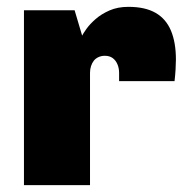

<svg xmlns="http://www.w3.org/2000/svg" viewBox="-20 -541 547 561"><path d="M50 0V-511H198L220 -437Q223 -443 232.5 -456.5Q242 -470 259 -485Q276 -500 300 -510.5Q324 -521 355 -521Q404 -521 434.5 -503.5Q465 -486 479.5 -451.5Q494 -417 494 -367Q494 -355 493 -338Q492 -321 490 -304H328V-328Q328 -342 323 -353.5Q318 -365 309 -371.5Q300 -378 286 -378Q276 -378 267.5 -374Q259 -370 254 -363.5Q249 -357 246 -348Q243 -339 243 -328V0Z"/></svg>

Font: Chivo Medium Black
Style: Regular
Weight: 900
Version: Version 2.002